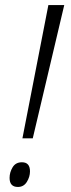

<svg xmlns="http://www.w3.org/2000/svg" viewBox="-20 -734 280 762"><path d="M69 -185H110L235 -714H172ZM51 8Q74 8 86.5 -12Q99 -32 99 -54Q99 -90 67 -90Q42 -90 30 -70Q18 -50 18 -28Q18 8 51 8Z"/></svg>

Font: Noto Sans Display SemiCondensed Light
Style: Italic
Weight: 300
Width: 4
Italic angle: -12°
Designer: Monotype Design Team
Foundry: Monotype Imaging Inc.
Version: Version 1.900